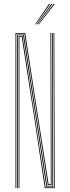

<svg xmlns="http://www.w3.org/2000/svg" viewBox="-20 -970 362 990"><path d="M60 0V-800H110L159.8 -473.8L230.5 -20H242L241 -477L240 -800H244L245 -477L246 -16H226.5L106 -796H64V0ZM68 0V-342.2V-792H103L223 -12H250L249 -477L248 -800H252L252.8 -477L254 -8H219L99 -788H72V-342.2V0ZM76 0V-342.2V-784H96L215 -4H258L256 -800H260L262 0H211L159.5 -343.8L92 -780H80V-342.2V0ZM161 -845 233 -950H239L165 -845ZM177 -845 257 -950H263L181 -845ZM169 -845 245 -950H251L173 -845Z"/></svg>

Font: Big Shoulders Inline Thin
Style: Regular
Weight: 100
Designer: Patric King
Foundry: XO Type Co
Version: Version 2.002